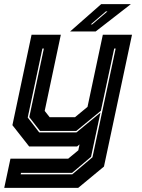

<svg xmlns="http://www.w3.org/2000/svg" viewBox="-40 -708 685 928"><path d="M101 0 20 -103 112.5 -540H254L176 -172L200 -141.5H322.5L383 -191.5L457 -540H598L462.5 97L338 200H-19.5L10.5 59H289.5L338.5 18.5L344.5 -10L332.5 0ZM60 134.5H309.5L407 52L519 -473.5H512L447.5 -172.5L328.5 -75H153.5L101.5 -142L172 -473.5H165L94 -140L149.5 -68H329.5L445.5 -163.5L400 50L308.5 127.5H61.5ZM299 -556 449 -688H592.5L422.5 -556ZM398.5 -590H405.5L479.5 -653H472Z"/></svg>

Font: Tourney ExtraBold
Style: Italic
Weight: 800
Italic angle: -12°
Version: Version 1.015